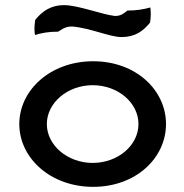

<svg xmlns="http://www.w3.org/2000/svg" viewBox="-20 -723 715 746"><path d="M475 -682C469 -678 453 -660 427 -661H426C374 -667 284 -703 229 -703C176 -703 143 -678 117 -646C113 -624 113 -600 116 -587C142 -595 169 -600 206 -600C211 -602 231 -621 260 -620H261C331 -614 407 -579 452 -579C505 -579 536 -602 563 -635C567 -657 566 -681 564 -694C538 -687 513 -682 475 -682ZM162 -241C162 -324 243 -392 340 -392C438 -392 518 -324 518 -241C518 -158 438 -90 340 -90C243 -90 162 -158 162 -241ZM55 -241C55 -109 176 3 342 3C508 3 625 -109 625 -241C625 -373 508 -485 342 -485C176 -485 55 -373 55 -241Z"/></svg>

Font: Bluebird
Style: LiExt
Weight: 300
Designer: Jasper
Foundry: Cannot Into Space Fonts
Version: Version 0.98